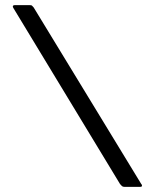

<svg xmlns="http://www.w3.org/2000/svg" viewBox="-20 -727 602 747"><path d="M464 0Q458 0 454.5 -3Q451 -6 447 -11L38 -686Q29 -699 30 -703Q31 -707 38 -707H95Q102 -707 104 -705.5Q106 -704 111 -698L529 -12Q533 -8 532.5 -4Q532 0 525 0Z"/></svg>

Font: Glory Thin Medium
Style: Regular
Weight: 500
Version: Version 1.011